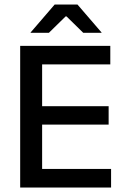

<svg xmlns="http://www.w3.org/2000/svg" viewBox="-20 -846 568 866"><path d="M71 0V-639H170V0ZM100.5 0V-84H481V0ZM128 -284V-367H470V-284ZM100 -555.5V-639H477.5V-555.5ZM226.5 -825.5H329.5L438 -699.5V-698H355.5L280 -772H276L200.5 -698H118V-699.5Z"/></svg>

Font: Anek Odia Medium
Style: Regular
Weight: 500
Designer: Yesha Goshar & Mahesh Sahu (Odia), Yesha Goshar (Latin)
Foundry: Ek Type
Version: Version 1.003